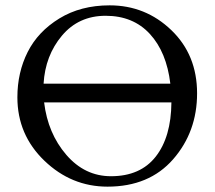

<svg xmlns="http://www.w3.org/2000/svg" viewBox="-20 -684 803 718"><path d="M621 -301H145Q159 -185 228 -105Q297 -25 395 -25Q505 -25 562.5 -98.5Q620 -172 621 -301ZM617 -371Q603 -489 540.5 -557Q478 -625 375 -625Q274 -625 211.5 -550.5Q149 -476 143 -371ZM45 -320Q45 -413 83.5 -489.5Q122 -566 202 -615Q282 -664 390 -664Q524 -664 620.5 -571.5Q717 -479 717 -335Q717 -191 627.5 -88.5Q538 14 382 14Q247 14 146 -83Q45 -180 45 -320Z"/></svg>

Font: EB Garamond SC 12
Style: Regular
Weight: 400
Version: Version 0.016 ; ttfautohint (v0.97) -l 8 -r 50 -G 200 -x 0 -